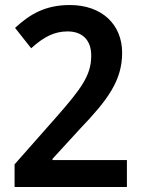

<svg xmlns="http://www.w3.org/2000/svg" viewBox="-20 -744 569 764"><path d="M485 0V-107H189V-112L299 -232C408 -346 466 -423 466 -534C466 -646 386 -724 258 -724C160 -724 98 -687 40 -633L104 -552C154 -597 196 -619 249 -619C307 -619 343 -585 343 -523C343 -445 305 -393 204 -278L38 -90V0Z"/></svg>

Font: Noto Sans Myanmar SemiCondensed SemiBold
Style: Regular
Weight: 600
Width: 4
Designer: Monotype Design Team
Foundry: Monotype Imaging Inc.
Version: Version 2.107